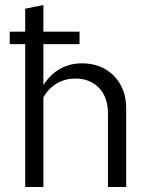

<svg xmlns="http://www.w3.org/2000/svg" viewBox="-20 -750 598 770"><path d="M81 0V-573H19V-623H81V-715L154 -730V-623H299V-573H154V-409Q182 -452 221 -474Q260 -496 309 -496Q387 -496 436.5 -446Q486 -396 486 -316V0H413V-295Q413 -359 377.5 -397Q342 -435 282 -435Q242 -435 209 -416Q176 -397 154 -360V0Z"/></svg>

Font: Red Hat Text
Style: Regular
Weight: 400
Designer: Pentagram / MCKL
Foundry: Pentagram / MCKL
Version: Version 1.005; Red Hat Text